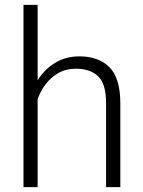

<svg xmlns="http://www.w3.org/2000/svg" viewBox="-20 -770 589 790"><path d="M134.8 -750V-439.5Q162.1 -483.9 206.1 -511Q250 -538.1 306.6 -538.1Q385.7 -538.1 430.4 -493.4Q475.1 -448.7 475.1 -344.2V0H416.5V-344.7Q416.5 -426.3 383.1 -456.8Q349.6 -487.3 292.5 -487.3Q251 -487.3 219.7 -469.2Q188.5 -451.2 167.2 -422.6Q146 -394 134.8 -361.8V0H76.7V-750Z"/></svg>

Font: Vazirmatn RD FD ExtraLight
Style: Regular
Weight: 200
Designer: Saber Rastikerdar
Foundry: Saber Rastikerdar
Version: Version 33.003